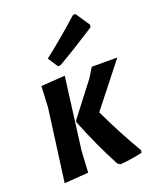

<svg xmlns="http://www.w3.org/2000/svg" viewBox="-137 -805 736 897"><g transform="rotate(-20 231.0 -356.0)"><path d="M336 -722 348 -721 395 -651 392 -639Q284 -569 199 -520L187 -521L155 -570Q247 -642 336 -722ZM30 4 78 -356 83 -460 202 -468 156 -112 150 -5ZM462 -464 295 -252Q353 -129 418 -19L416 -7Q359 6 305 10L292 1Q229 -118 179 -245L180 -253L306 -417L335 -464Z"/></g></svg>

Font: Alegreya Sans
Style: Bold Italic
Weight: 700
Italic angle: -7°
Designer: Juan Pablo del Peral
Foundry: Huerta Tipografica
Version: Version 2.007